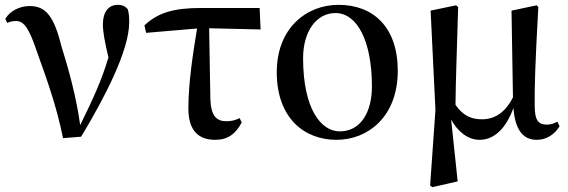

<svg xmlns="http://www.w3.org/2000/svg" viewBox="-20 -563 2352 795"><path d="M241 9 316 3C411 -155 515 -352 515 -471C515 -493 514 -507 509 -525C498 -537 487 -543 468 -543C428 -543 406 -512 406 -462C406 -432 414 -388 429 -325C400 -227 362 -147 312 -45C296 -162 264 -277 234 -373C203 -497 169 -538 103 -538C63 -538 22 -519 2 -485L10 -468C20 -473 32 -476 46 -476C82 -476 102 -441 135 -343C172 -240 214 -125 241 9Z M871 16C924 16 956 -9 981 -56L972 -74C955 -65 938 -61 917 -61C877 -61 853 -83 851 -154L846 -446L1059 -441L1055 -530H815C696 -530 634 -510 578 -458L585 -427L796 -445C779 -342 760 -220 760 -114C760 -20 804 16 871 16Z M1373 16C1504 16 1627 -80 1627 -270C1627 -450 1526 -543 1382 -543C1249 -543 1126 -447 1126 -264C1126 -74 1240 16 1373 16ZM1387 -19C1308 -19 1235 -114 1235 -322C1235 -433 1290 -509 1369 -509C1458 -509 1520 -395 1520 -205C1520 -98 1473 -19 1387 -19Z M1965 16C2029 16 2076 -34 2106 -116C2112 -29 2144 16 2202 16C2245 16 2277 -8 2297 -40L2288 -59C2275 -53 2263 -47 2245 -47C2211 -47 2194 -62 2194 -125C2193 -201 2196 -299 2209 -534L2202 -541L2098 -519L2104 -160C2071 -95 2027 -69 1975 -69C1931 -69 1896 -85 1866 -129C1867 -227 1871 -328 1877 -534L1868 -541L1763 -519L1783 -108L1761 205L1770 212L1875 188L1848 -68C1875 -18 1918 16 1965 16Z"/></svg>

Font: Noto Serif CJK SC SemiBold
Style: Regular
Weight: 600
Designer: Ryoko NISHIZUKA 西塚涼子 (kana & ideographs); Frank Grießhammer (Latin, Greek & Cyrillic); Wenlong ZHANG 张文龙 (bopomofo); San
Foundry: Adobe
Version: Version 2.001;hotconv 1.1.0;makeotfexe 2.6.0